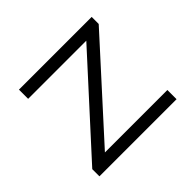

<svg xmlns="http://www.w3.org/2000/svg" viewBox="-155 -919 1137 1137"><g transform="rotate(-45 414.0 -350.0)"><path d="M92 0V-60L625 -645L648 -623H118V-700H727V-641L195 -55L170 -77H738V0Z"/></g></svg>

Font: Lexend Tera Light
Style: Regular
Weight: 300
Designer: Bonnie Shaver-Troup, Thomas Jockin
Foundry: Lexend
Version: Version 1.007